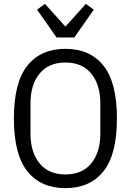

<svg xmlns="http://www.w3.org/2000/svg" viewBox="-20 -963 678 995"><path d="M319 12Q192 12 122 -75Q52 -162 52 -349Q52 -536 122 -623Q192 -710 319 -710Q446 -710 516 -623Q586 -536 586 -349Q586 -162 516 -75Q446 12 319 12ZM319 -59Q406 -59 453 -116.5Q500 -174 500 -271V-427Q500 -524 453 -581.5Q406 -639 319 -639Q232 -639 185 -581.5Q138 -524 138 -427V-271Q138 -174 185 -116.5Q232 -59 319 -59ZM273 -769 172 -913 213 -943 319 -825 425 -943 466 -913 365 -769Z"/></svg>

Font: IBM Plex Sans Cond
Style: Regular
Weight: 400
Width: 3
Designer: Mike Abbink, Paul van der Laan, Pieter van Rosmalen
Foundry: Bold Monday
Version: Version 1.3